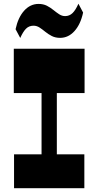

<svg xmlns="http://www.w3.org/2000/svg" viewBox="-20 -985 515 1005"><path d="M197.5 -133.7V-543H277.5V-133.7ZM53.5 0V-177H421.5V0ZM52.2 -498V-730H422.7V-498ZM86 -786.3 61.5 -832.2Q74.7 -893.7 106.4 -929Q138 -964.2 181.5 -964.5Q206.7 -964.5 225.5 -954.9Q244.2 -945.2 259.6 -932.6Q275 -920 289.7 -910.4Q304.5 -900.7 321.2 -900.7Q343.7 -901 359.7 -916.5Q375.7 -932 390.5 -965.5L415 -919.3Q402 -858.3 370.1 -822.6Q338.2 -787 295 -786.8Q270 -786.8 251.2 -796.4Q232.5 -806 217.1 -818.6Q201.7 -831.3 187 -840.9Q172.2 -850.5 155.2 -850.5Q131.7 -850.3 116.2 -834.8Q100.7 -819.3 86 -786.3Z"/></svg>

Font: Savate ExtraLight
Style: Regular
Weight: 200
Designer: Max Esnée
Foundry: Plomb Type
Version: Version 2.000